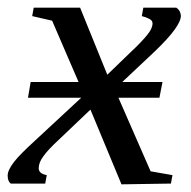

<svg xmlns="http://www.w3.org/2000/svg" viewBox="-35 -479 498 501"><path d="M411 0 282 2 201 -193 117 -113Q90 -88 78 -71Q66 -55 66 -40Q66 -26 87 -22L83 0H-7Q-15 -6 -15 -21Q-15 -35 2 -57Q17 -76 52 -108L177 -224H38L45 -265H170L101 -425L49 -437L53 -459H174L245 -284L305 -342Q335 -370 350 -389Q363 -405 363 -418Q363 -426 354 -430Q347 -434 335 -437L339 -459H425Q436 -452 437 -438Q437 -410 369 -345L284 -265H389L381 -224H274L358 -32L415 -22Z"/></svg>

Font: Libra Serif Modern
Style: Italic
Weight: 400
Italic angle: -12°
Designer: Stefan Peev, Context Ltd
Foundry: Stefan Peev, Context Ltd
Version: Version 1.000